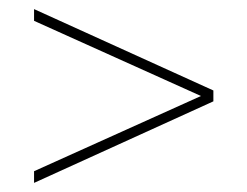

<svg xmlns="http://www.w3.org/2000/svg" viewBox="-20 -568 546 424"><path d="M451.2 -344.2 55.2 -164.1V-189.9L423.8 -356L55.2 -522V-547.9L451.2 -368.2Z"/></svg>

Font: Creato Display Thin
Style: Regular
Weight: 265
Version: Version 1.000